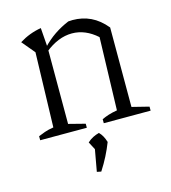

<svg xmlns="http://www.w3.org/2000/svg" viewBox="-106 -579 778 875"><g transform="rotate(-15 283.0 -141.5)"><path d="M32 0V-19Q46 -25 63 -31Q80 -37 105 -41L115 -393L64 -454Q112 -484 167 -493L174 -400V-39L252 -19V0ZM332 0V-19Q347 -26 364 -31.5Q381 -37 405 -41L415 -384L473 -414V-39L553 -19V0ZM168 -381 166 -400Q196 -432 228 -453.5Q260 -475 296 -490Q301 -490 306.5 -490.5Q312 -491 316 -491Q362 -491 401 -472.5Q440 -454 473 -414L415 -384Q360 -433 297 -433Q232 -433 168 -381ZM244 206 265 89 327 87Q315 118 299.5 148.5Q284 179 264 210ZM271 120 243 67Q256 55 270 48Q284 41 299 37Q309 47 315.5 59Q322 71 327 87Z"/></g></svg>

Font: Piazzolla 24pt Light
Style: Regular
Weight: 300
Designer: Juan Pablo del Peral
Foundry: Huerta Tipografica
Version: Version 2.005